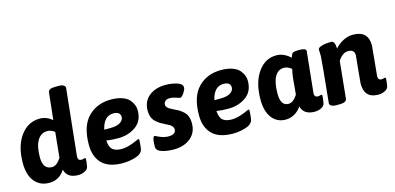

<svg xmlns="http://www.w3.org/2000/svg" viewBox="-69 -1174 3297 1603"><g transform="rotate(-15 1579.0 -372.5)"><path d="M536 -115Q544 -115 544 -104Q544 -85 537 -44Q533 -19 506 -5.5Q479 8 449 8Q354 8 334 -69Q286 8 198 8Q119 8 72.5 -48.5Q26 -105 26 -209Q26 -353 90.5 -442Q155 -531 258 -531Q315 -531 365 -490L390 -722Q393 -754 453 -754H481Q509 -754 523.5 -745Q538 -736 538 -723Q477 -152 477 -142Q477 -109 507 -109Q515 -109 525 -112Q535 -115 536 -115ZM333 -172 355 -390Q325 -414 292 -414Q237 -414 206.5 -363.5Q176 -313 176 -218Q176 -113 254 -113Q296 -113 333 -172Z M1067 -386Q1067 -294 1002 -248.5Q937 -203 852 -203Q797 -203 748 -210Q752 -152 778 -130.5Q804 -109 853 -109Q888 -109 924 -120Q960 -131 982.5 -142Q1005 -153 1008 -153Q1016 -153 1016 -139Q1016 -138 1015 -122Q1014 -106 1012 -87.5Q1010 -69 1008 -62Q997 -25 943 -8.5Q889 8 834 8Q715 8 656.5 -50Q598 -108 598 -212Q598 -375 675 -453Q752 -531 873 -531Q930 -531 971 -516Q1012 -501 1031.5 -477Q1051 -453 1059 -431Q1067 -409 1067 -386ZM755 -302H803Q867 -302 895 -321.5Q923 -341 923 -367Q923 -414 863 -414Q780 -414 755 -302Z M1345 -531Q1397 -531 1443.5 -516.5Q1490 -502 1490 -470Q1490 -454 1470.5 -424.5Q1451 -395 1437 -395Q1430 -395 1417 -401Q1377 -415 1352 -415Q1325 -415 1311.5 -403Q1298 -391 1298 -371Q1298 -359 1308 -348.5Q1318 -338 1327.5 -332.5Q1337 -327 1359 -316Q1385 -304 1400 -295Q1415 -286 1435.5 -268.5Q1456 -251 1466 -225Q1476 -199 1476 -165Q1476 -84 1419.5 -38Q1363 8 1275 8Q1256 8 1235 6Q1214 4 1187 -2Q1160 -8 1143 -21Q1126 -34 1126 -53Q1126 -143 1148 -143Q1151 -143 1167 -134Q1217 -109 1258 -109Q1324 -109 1324 -153Q1324 -168 1313.5 -180Q1303 -192 1292.5 -198Q1282 -204 1259 -215Q1233 -228 1219 -236.5Q1205 -245 1185 -262.5Q1165 -280 1155.5 -304.5Q1146 -329 1146 -362Q1146 -441 1201.5 -486Q1257 -531 1345 -531Z M2019 -386Q2019 -294 1954 -248.5Q1889 -203 1804 -203Q1749 -203 1700 -210Q1704 -152 1730 -130.5Q1756 -109 1805 -109Q1840 -109 1876 -120Q1912 -131 1934.5 -142Q1957 -153 1960 -153Q1968 -153 1968 -139Q1968 -138 1967 -122Q1966 -106 1964 -87.5Q1962 -69 1960 -62Q1949 -25 1895 -8.5Q1841 8 1786 8Q1667 8 1608.5 -50Q1550 -108 1550 -212Q1550 -375 1627 -453Q1704 -531 1825 -531Q1882 -531 1923 -516Q1964 -501 1983.5 -477Q2003 -453 2011 -431Q2019 -409 2019 -386ZM1707 -302H1755Q1819 -302 1847 -321.5Q1875 -341 1875 -367Q1875 -414 1815 -414Q1732 -414 1707 -302Z M2580 -115Q2588 -115 2588 -104Q2588 -85 2581 -44Q2577 -19 2550 -5.5Q2523 8 2493 8Q2398 8 2378 -68Q2356 -34 2320 -12.5Q2284 9 2242 9Q2168 9 2124 -47.5Q2080 -104 2080 -208Q2080 -352 2142 -441Q2204 -530 2302 -530Q2367 -530 2423 -477Q2432 -507 2442 -515Q2452 -523 2488 -524H2500Q2558 -524 2558 -499L2540 -325Q2521 -151 2521 -141Q2521 -109 2551 -109Q2559 -109 2569 -112Q2579 -115 2580 -115ZM2392 -335Q2393 -342 2396.5 -359Q2400 -376 2402 -386Q2371 -413 2336 -413Q2285 -413 2257.5 -362.5Q2230 -312 2230 -217Q2230 -112 2298 -112Q2339 -112 2376 -170Q2378 -188 2381.5 -226.5Q2385 -265 2387.5 -295Q2390 -325 2392 -335Z M3130 -115Q3138 -115 3138 -104Q3138 -85 3131 -44Q3127 -19 3100 -5.5Q3073 8 3043 8Q2922 8 2922 -119Q2922 -132 2933.5 -242.5Q2945 -353 2945 -359Q2945 -409 2891 -409Q2842 -409 2803 -348L2771 -30Q2768 2 2708 2H2680Q2652 2 2637.5 -7Q2623 -16 2623 -29Q2661 -400 2661 -428Q2661 -441 2660 -459.5Q2659 -478 2659 -484Q2659 -500 2692 -510Q2725 -520 2775 -520Q2806 -520 2808 -453Q2834 -485 2877 -508Q2920 -531 2964 -531Q3096 -531 3096 -404Q3096 -392 3083.5 -271Q3071 -150 3071 -142Q3071 -109 3101 -109Q3109 -109 3119 -112Q3129 -115 3130 -115Z"/></g></svg>

Font: Asap
Style: Bold Italic
Weight: 700
Italic angle: -6°
Designer: Pablo Cosgaya
Foundry: Pablo Cosgaya
Version: Version 1.007;PS 001.007;hotconv 1.0.70;makeotf.lib2.5.58329